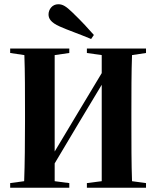

<svg xmlns="http://www.w3.org/2000/svg" viewBox="-20 -886 738 906"><path d="M390 -636 460 -626V-541L350 -358L238 -171V-626L307 -636V-657H28V-636L95 -626C98 -549 98 -443 98 -354V-310C98 -219 97 -110 94 -31L28 -22V0H307V-22L238 -31V-115L350 -303L460 -486V-31L390 -22V0H669V-22L603 -31C600 -110 600 -219 600 -310V-354C600 -443 600 -549 603 -626L669 -636V-657H390ZM423 -721C396 -751 370 -781 321 -828C292 -856 276 -866 255 -866C226 -866 209 -841 209 -818C209 -799 219 -780 262 -761C302 -743 348 -728 410 -702Z"/></svg>

Font: Source Serif 4 Display
Style: Bold
Weight: 700
Designer: Frank Grießhammer
Foundry: Adobe Systems Incorporated
Version: Version 4.004;hotconv 1.0.117;makeotfexe 2.5.65602